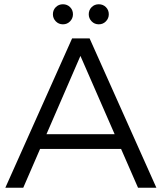

<svg xmlns="http://www.w3.org/2000/svg" viewBox="-20 -880 758 900"><path d="M318 -700H400L713 0H627L357 -618L89 0H5ZM143 -251H568V-182H143ZM275 -860Q295 -860 308.5 -846.5Q322 -833 322 -813Q322 -794 308.5 -780Q295 -766 275 -766Q255 -766 241.5 -780Q228 -794 228 -813Q228 -833 241.5 -846.5Q255 -860 275 -860ZM443 -860Q463 -860 476.5 -846.5Q490 -833 490 -813Q490 -794 476.5 -780Q463 -766 443 -766Q423 -766 409.5 -780Q396 -794 396 -813Q396 -833 409.5 -846.5Q423 -860 443 -860Z"/></svg>

Font: Alexandria Light
Style: Regular
Weight: 300
Designer: Mohamed Gaber
Foundry: Kief Type Foundry
Version: Version 5.100